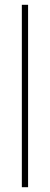

<svg xmlns="http://www.w3.org/2000/svg" viewBox="-20 -780 207 800"><path d="M97 0V-760H71V0Z"/></svg>

Font: Noto Sans Arabic UI XCn Th
Style: Regular
Weight: 100
Width: 2
Designer: Monotype Design Team, Nadine Chahine and Nizar Qandah
Foundry: Monotype Imaging Inc.
Version: Version 2.010